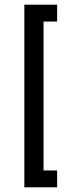

<svg xmlns="http://www.w3.org/2000/svg" viewBox="-20 -760 310 820"><path d="M84 40V-740H224V-668H166V-32H224V40Z"/></svg>

Font: Raleway-v4020 Medium
Style: Regular
Weight: 500
Designer: Matt McInerney, Pablo Impallari, Rodrigo Fuenzalida
Foundry: Matt McInerney, Pablo Impallari, Rodrigo Fuenzalida
Version: Version 4.020;PS 004.020;hotconv 1.0.88;makeotf.lib2.5.64775